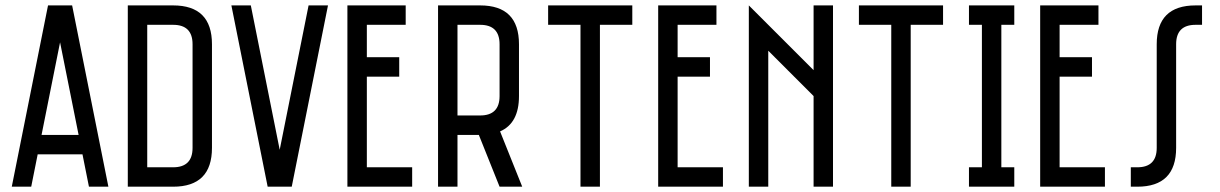

<svg xmlns="http://www.w3.org/2000/svg" viewBox="-20 -704 4602 724"><path d="M24.4 0 161.1 -683.6H252L388.7 0H315.4L291 -122.1H122.1L97.7 0ZM136.7 -195.3H276.4L206.5 -544.4Z M632.8 -683.6Q779.3 -683.6 779.3 -537.1V-146.5Q779.3 0 632.8 0H461.9V-683.6ZM535.2 -610.4V-73.2H632.8Q706.1 -73.2 706.1 -146.5V-537.1Q706.1 -610.4 632.8 -610.4Z M1216.8 -683.6 1080.1 0H989.3L852.5 -683.6H925.8L1034.7 -139.2L1143.6 -683.6Z M1509.8 -683.6V-610.4H1363.3V-488.3H1485.4V-415H1363.3V-73.2H1534.2V0H1290V-683.6Z M1790.5 -683.6Q1937 -683.6 1937 -537.1V-341.8Q1937 -239.3 1865.7 -208.5L1949.2 0H1863.8L1785.6 -195.3H1705.1V0H1631.8V-683.6ZM1705.1 -610.4V-268.6H1790.5Q1863.8 -268.6 1863.8 -341.8V-537.1Q1863.8 -610.4 1790.5 -610.4Z M2364.3 -683.6V-610.4H2242.2V0H2168.9V-610.4H2046.9V-683.6Z M2681.6 -683.6V-610.4H2535.2V-488.3H2657.2V-415H2535.2V-73.2H2706.1V0H2461.9V-683.6Z M3121.1 -683.6V0H3047.9V-341.8L2877 -512.7V0H2803.7V-683.6L3047.9 -439.5V-683.6Z M3536.1 -683.6V-610.4H3414.1V0H3340.8V-610.4H3218.8V-683.6Z M3804.7 -683.6V-610.4H3755.9V-73.2H3804.7V0H3633.8V-73.2H3682.6V-610.4H3633.8V-683.6Z M4122.1 -683.6V-610.4H3975.6V-488.3H4097.7V-415H3975.6V-73.2H4146.5V0H3902.3V-683.6Z M4341.8 -537.1Q4341.8 -683.6 4488.3 -683.6H4512.7V-610.4H4488.3Q4415 -610.4 4415 -537.1V-146.5Q4415 0 4268.6 0H4244.1V-73.2H4268.6Q4341.8 -73.2 4341.8 -146.5Z"/></svg>

Font: Saniretro
Style: Regular
Weight: 400
Designer: Jayvee D. Enaguas (Grand Chaos)
Version: Version 1.0 - 6/10/2013